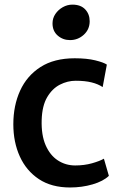

<svg xmlns="http://www.w3.org/2000/svg" viewBox="-20 -822 531 850"><path d="M39 -272Q39 -354.5 69 -420.5Q99 -486.5 159.2 -525.2Q219.5 -564 311 -564Q364.5 -564 402 -554.8Q439.5 -545.5 453 -536L434.5 -436.5Q414.5 -450 385.5 -457.2Q356.5 -464.5 315 -464.5Q279 -464.5 245.2 -447.2Q211.5 -430 189 -392Q166.5 -354 164.5 -291Q162.5 -224 182 -179.2Q201.5 -134.5 236 -112Q270.5 -89.5 313 -89.5Q353 -89.5 387.5 -99.2Q422 -109 440 -119.5L462 -43.5Q437 -19.5 390 -5.8Q343 8 290 8Q208 8 152.2 -29Q96.5 -66 67.8 -129.2Q39 -192.5 39 -272ZM290 -644.5Q258.5 -644.5 235.5 -664.5Q212.5 -684.5 212.5 -718.5Q212.5 -741.5 225.2 -760.2Q238 -779 258 -790.2Q278 -801.5 300.5 -801.5Q337.5 -801.5 357.2 -780.5Q377 -759.5 377 -728Q377 -692 351 -668.2Q325 -644.5 290 -644.5Z"/></svg>

Font: Merriweather Sans Medium
Style: Regular
Weight: 500
Designer: Eben Sorkin
Foundry: Eben Sorkin
Version: Version 2.001